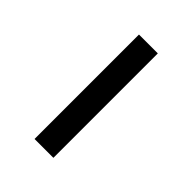

<svg xmlns="http://www.w3.org/2000/svg" viewBox="33 -89 533 533"><g transform="rotate(-45 300.0 178.0)"><path d="M95 215V141H505V215Z"/></g></svg>

Font: Iosevka Plex Etoile
Style: Regular
Weight: 400
Designer: Belleve Invis
Foundry: Belleve Invis
Version: Version 25.1.1; ttfautohint (v1.8.4)